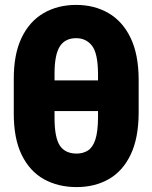

<svg xmlns="http://www.w3.org/2000/svg" viewBox="-20 -759 626 789"><path d="M549.8 -432.6V-294.9Q549.3 -190.9 516.8 -123.3Q484.4 -55.7 427 -22.9Q369.6 9.8 294.9 9.8Q218.3 9.8 159.9 -22.9Q101.6 -55.7 68.8 -123.3Q36.1 -190.9 36.6 -294.9V-432.6Q36.1 -535.6 68.6 -603.5Q101.1 -671.4 159.2 -705.1Q217.3 -738.8 293 -738.8Q367.7 -738.8 425.5 -705.3Q483.4 -671.9 516.4 -604Q549.3 -536.1 549.8 -432.6ZM204.1 -456.1V-428.7H382.8V-456.1Q382.3 -539.6 358.2 -570.8Q334 -602.1 293 -602.1Q247.1 -602.1 225.6 -567.9Q204.1 -533.7 204.1 -456.1ZM382.8 -274.9V-302.7H204.1V-274.9Q204.1 -193.8 225.8 -160.9Q247.6 -127.9 294.9 -127.9Q321.3 -127.9 341.1 -140.4Q360.8 -152.8 371.6 -184.6Q382.3 -216.3 382.8 -274.9Z"/></svg>

Font: Inter Tight ExtraBold
Style: Regular
Weight: 800
Designer: Rasmus Andersson
Foundry: rsms
Version: Version 3.004; ttfautohint (v1.8.4.7-5d5b)